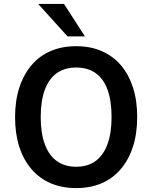

<svg xmlns="http://www.w3.org/2000/svg" viewBox="-20 -951 778 981"><path d="M369 10Q297 10 239.5 -14.5Q182 -39 141 -86.5Q100 -134 78.5 -201Q57 -268 57 -352Q57 -437 79 -504Q101 -571 141.5 -618.5Q182 -666 239.5 -690.5Q297 -715 369 -715Q442 -715 499.5 -690Q557 -665 597 -618.5Q637 -572 659 -505Q681 -438 681 -354Q681 -269 659.5 -202Q638 -135 597 -87Q556 -39 499 -14.5Q442 10 369 10ZM369 -99Q428 -99 468 -128Q508 -157 529 -214Q550 -271 550 -353Q550 -436 529.5 -492.5Q509 -549 468.5 -577.5Q428 -606 370 -606Q311 -606 270.5 -577.5Q230 -549 209 -492.5Q188 -436 188 -352Q188 -271 209 -214Q230 -157 270.5 -128Q311 -99 369 -99ZM325 -765 175 -931H307L414 -765Z"/></svg>

Font: Nunito Sans 10pt SemiCondensed
Style: Bold
Weight: 700
Width: 4
Designer: Vernon Adams
Foundry: Vernon Adams
Version: Version 3.101;gftools[0.9.27]